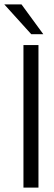

<svg xmlns="http://www.w3.org/2000/svg" viewBox="-54 -856 248 876"><path d="M-34.5 -836H44L143.5 -700H88.5ZM53 -650.5H121.5V0H53Z"/></svg>

Font: Overused Grotesk Book
Style: Regular
Weight: 375
Version: Version 0.004